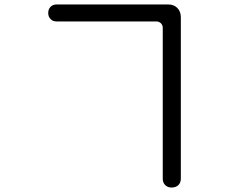

<svg xmlns="http://www.w3.org/2000/svg" viewBox="-20 -790 1040 860"><path d="M233 -694Q217 -694 206.5 -704.5Q196 -715 196 -732Q196 -749 206.5 -759.5Q217 -770 233 -770H734Q759 -770 774.5 -754Q790 -738 790 -713V11Q790 28 779 39Q768 50 748 50Q731 50 720 39Q709 28 709 11V-665Q709 -678 700.5 -686Q692 -694 680 -694Z"/></svg>

Font: Chiron GoRound TC
Style: Regular
Weight: 400
Designer: Ryoko NISHIZUKA 西塚涼子 (kana, bopomofo & ideographs); Paul D. Hunt (Latin, Greek & Cyrillic); Sandoll Communications 산돌커뮤니
Foundry: Adobe
Version: Version 1.000;hotconv 1.1.1;makeotfexe 2.6.0